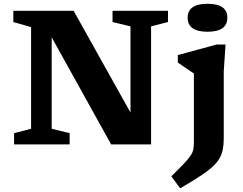

<svg xmlns="http://www.w3.org/2000/svg" viewBox="-20 -764 1288 1016"><path d="M144.5 -82.5V-620.5L50.5 -647.5V-707H369.5L670.5 -168.5V-624.5L575.5 -647.5V-707H869V-647.5L779.5 -624.5V0H568L253.5 -566.5V-82.5L348.5 -59.5V0H54.5V-59.5ZM1078 -596Q973 -596 973 -670.5Q973 -744 1078 -744Q1183 -744 1183 -670.5Q1183 -596 1078 -596ZM1006 -375Q997.5 -380.5 970.8 -398.8Q944 -417 921 -433V-472.5L1126.5 -528.5H1173.5L1164 -385.5V-33.5Q1164 8 1156.2 38.5Q1148.5 69 1125.5 96.8Q1102.5 124.5 1056.5 156.2Q1010.5 188 933.5 232.5L886.5 169Q930 126.5 954.2 100.8Q978.5 75 989.5 58Q1000.5 41 1003.2 25.2Q1006 9.5 1006 -13Z"/></svg>

Font: Newsreader Caption SemiBold
Style: Regular
Weight: 600
Designer: Hugues Gentile
Foundry: Production Type
Version: Version 1.001